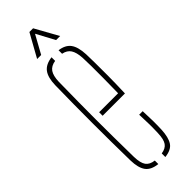

<svg xmlns="http://www.w3.org/2000/svg" viewBox="-251 -754 773 773"><g transform="rotate(-45 135.0 -367.5)"><path d="M50 -85Q49 -138.5 48.5 -192.2Q48 -246 48 -299.5Q48 -353 48.5 -406.8Q49 -460.5 50 -514Q51 -557 67 -578.2Q83 -599.5 119 -604V-583.5Q93.5 -579.5 82.2 -563Q71 -546.5 70 -514Q69 -450.5 68.5 -399.2Q68 -348 68 -300.2Q68 -252.5 68.5 -200.8Q69 -149 70 -85Q71 -50 82.2 -34.5Q93.5 -19 119 -16V4Q82 0 66.5 -21.2Q51 -42.5 50 -85ZM159 4V-16.5Q183.5 -20 194.2 -35.2Q205 -50.5 206 -85Q207 -107.5 206.8 -133.2Q206.5 -159 205 -191H225Q226.5 -159 226.8 -133Q227 -107 226 -85Q224 -42.5 210 -21.2Q196 0 159 4ZM98 -292V-312H206Q207 -356.5 207.2 -395.5Q207.5 -434.5 207.2 -464.8Q207 -495 206 -514Q204 -546.5 193.2 -563Q182.5 -579.5 159 -584V-604Q193 -599.5 208.5 -578.5Q224 -557.5 226 -514Q226.5 -496 227 -465Q227.5 -434 227.2 -390.5Q227 -347 225 -292ZM73 -640 128 -739H149L204 -640H181L139 -718L96 -640Z"/></g></svg>

Font: Big Shoulders Stencil Display SC Thin
Style: Regular
Weight: 100
Designer: Patric King
Foundry: XO Type Co
Version: Version 2.001